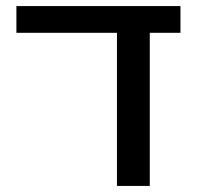

<svg xmlns="http://www.w3.org/2000/svg" viewBox="-20 -612 647 632"><path d="M574 -504H473V0H365V-504H34V-592H574Z"/></svg>

Font: LT Superior Semi-bold
Style: Regular
Weight: 600
Designer: Daniel Lyons
Foundry: LyonsType
Version: Version 1.0